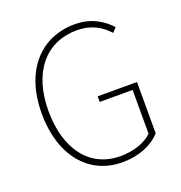

<svg xmlns="http://www.w3.org/2000/svg" viewBox="-125 -780 849 899"><g transform="rotate(-20 300.0 -330.0)"><path d="M334 12C420 12 486 -18 526 -62V-318H330V-290H494V-72C460 -38 400 -18 336 -18C182 -18 90 -142 90 -332C90 -522 186 -642 344 -642C418 -642 466 -610 500 -572L520 -594C486 -630 432 -672 344 -672C170 -672 56 -540 56 -332C56 -124 166 12 334 12Z"/></g></svg>

Font: Source Sans Pro ExtraLight
Style: Regular
Weight: 200
Designer: Paul D. Hunt
Foundry: Adobe Systems Incorporated
Version: Version 3.006;hotconv 1.0.111;makeotfexe 2.5.65597